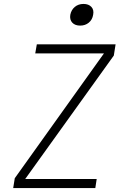

<svg xmlns="http://www.w3.org/2000/svg" viewBox="-20 -955 640 975"><path d="M47 0 55 -50 508 -684H159L167 -730H567L558 -673L108 -46H471L464 0ZM387 -825Q361 -825 347 -840Q333 -855 337 -880Q342 -905 360 -920Q378 -935 404 -935Q430 -935 444 -920Q458 -905 453 -880Q449 -855 431 -840Q413 -825 387 -825Z"/></svg>

Font: JetBrains Mono NL Thin
Style: Italic
Weight: 100
Italic angle: -9°
Monospace: yes
Designer: Philipp Nurullin, Konstantin Bulenkov
Foundry: JetBrains
Version: Version 2.305; ttfautohint (v1.8.4.7-5d5b)